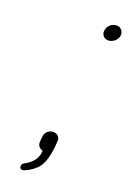

<svg xmlns="http://www.w3.org/2000/svg" viewBox="-138 -650 542 803"><g transform="rotate(20 133.0 -248.5)"><path d="M237 -600Q251 -600 259.5 -589.5Q268 -579 266 -564Q264 -550 251 -539.5Q238 -529 224 -529Q209 -529 200.5 -539.5Q192 -550 195 -564Q197 -579 209 -589.5Q221 -600 237 -600ZM60 88Q60 80 69 75Q124 46 124 -2Q98 -9 101 -37L103 -58Q104 -72 115 -81.5Q126 -91 140 -91Q154 -91 162.5 -81.5Q171 -72 169 -58L167 -33Q159 43 128 71Q114 84 97 93.5Q80 103 73 103Q58 103 60 88Z"/></g></svg>

Font: Quicksand
Style: Italic
Weight: 400
Italic angle: -12°
Designer: Andrew Paglinawan
Foundry: Andrew Paglinawan
Version: 1.002